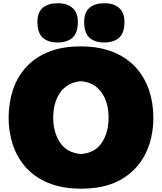

<svg xmlns="http://www.w3.org/2000/svg" viewBox="-20 -1137 989 1175"><path d="M479 17.6Q360.4 17.6 275.6 -17.6Q190.9 -52.7 137.2 -113.8Q83.5 -174.8 58.1 -252.7Q32.7 -330.6 32.7 -416Q32.7 -507.3 59.1 -586.7Q85.4 -666 139.6 -725.8Q193.8 -785.6 276.9 -819.3Q359.9 -853 472.7 -853Q586.9 -853 671.1 -819.1Q755.4 -785.2 810.1 -725.3Q864.7 -665.5 891.6 -586.4Q918.5 -507.3 918.5 -417Q918.5 -292 869.1 -193.8Q819.8 -95.7 722.2 -39.1Q624.5 17.6 479 17.6ZM476.1 -194.3Q561 -201.2 602.8 -263.4Q644.5 -325.7 644.5 -417Q644.5 -511.7 600.3 -572.5Q556.2 -633.3 476.1 -640.1Q393.1 -633.3 349.4 -572Q305.7 -510.7 305.7 -417Q305.7 -325.7 348.1 -263.4Q390.6 -201.2 476.1 -194.3ZM617.7 -877Q560.1 -877 527.6 -906.2Q495.1 -935.5 495.1 -1003.4Q495.1 -1061.5 527.8 -1089.4Q560.5 -1117.2 619.1 -1117.2Q677.2 -1117.2 709.5 -1087.9Q741.7 -1058.6 741.7 -1003.4Q741.7 -935.5 709 -906.2Q676.3 -877 617.7 -877ZM332 -877Q274.4 -877 241.7 -906.2Q209 -935.5 209 -1003.4Q209 -1061.5 241.9 -1089.4Q274.9 -1117.2 333.5 -1117.2Q391.6 -1117.2 424.1 -1087.9Q456.5 -1058.6 456.5 -1003.4Q456.5 -935.5 423.6 -906.2Q390.6 -877 332 -877Z"/></svg>

Font: Pinar-DS1-FD Black
Style: Regular
Weight: 900
Designer: Amin Abedi
Version: Version 2.000